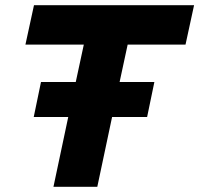

<svg xmlns="http://www.w3.org/2000/svg" viewBox="-20 -720 768 740"><path d="M138 -404H272L303 -548H78L111 -700H728L695 -548H472L441 -404H575L547 -269H412L355 0H186L243 -269H110Z"/></svg>

Font: Rosa Sans Black
Style: Italic
Weight: 900
Italic angle: -12°
Designer: Pentagram / MCKL
Foundry: Pentagram / MCKL
Version: Version 1.005;September 16, 2019;FontCreator 11.5.0.2425 64-